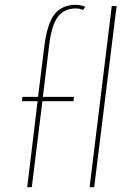

<svg xmlns="http://www.w3.org/2000/svg" viewBox="-20 -777 529 797"><path d="M136 -357H71L73 -375H138L164 -585Q176 -680 207 -718.5Q238 -757 295 -757Q313 -757 334 -749L324 -735Q312 -742 295 -742Q247 -742 220.5 -707.5Q194 -673 184 -589L158 -375H287L285 -357H156L112 0H93ZM464 -752 371 0H352L444 -752Z"/></svg>

Font: Josefin Sans Thin
Style: Italic
Weight: 200
Italic angle: -7°
Designer: Santiago Orozco
Foundry: Typemade
Version: Version 2.000